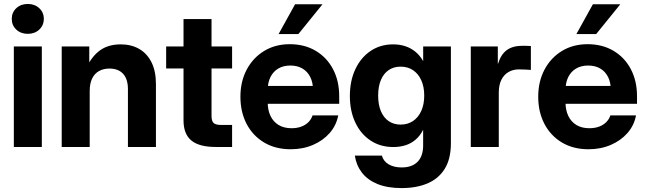

<svg xmlns="http://www.w3.org/2000/svg" viewBox="-20 -754 3314 985"><path d="M51 0V-515.6H194.6V0ZM122.5 -580.4Q87 -580.4 63.6 -602.2Q40.3 -624.1 40.3 -657.2Q40.3 -690.2 63.6 -712Q87 -733.7 122.5 -733.7Q158.1 -733.7 181.4 -712Q204.8 -690.2 204.8 -657.2Q204.8 -624.1 181.4 -602.2Q158.1 -580.4 122.5 -580.4Z M440.2 -286.5V0H296.6V-515.6H438V-381.4H413.5Q438.1 -449.9 483.4 -488.2Q528.7 -526.4 599 -526.4Q654.1 -526.4 694.7 -502.7Q735.3 -478.9 757.7 -433.5Q780 -388.1 780 -322.9V0H636.3V-296.5Q636.3 -348.4 611.6 -375.3Q586.9 -402.3 541.4 -402.3Q511.7 -402.3 488.9 -390Q466 -377.8 453.1 -352.2Q440.2 -326.6 440.2 -286.5Z M1170.7 -515.6V-402.7H832.4V-515.6ZM921.5 -656.2H1065.2V-159.3Q1065.2 -133.2 1075.8 -123.1Q1086.4 -112.9 1115.5 -112.9Q1127.8 -112.9 1144.7 -112.9Q1161.6 -112.9 1170.7 -112.9V0Q1157.8 0 1134.3 0Q1110.9 0 1087.1 0Q1001.7 0 961.6 -33.3Q921.5 -66.5 921.5 -136.8Z M1471.3 11.7Q1393.3 11.7 1335.2 -22.8Q1277.1 -57.4 1245.2 -118.3Q1213.4 -179.2 1213.4 -257.4Q1213.4 -336.2 1245.8 -397.1Q1278.2 -458 1335.3 -492.7Q1392.4 -527.3 1466.5 -527.3Q1542.3 -527.3 1599.5 -493.4Q1656.7 -459.5 1688.4 -399.3Q1720.2 -339 1720.2 -260.3V-221.5H1264.7V-313.3H1650.8L1585.9 -291.6Q1585.9 -330.6 1571.7 -358.9Q1557.5 -387.2 1531.5 -402.5Q1505.5 -417.8 1469.4 -417.8Q1433.8 -417.8 1407.8 -402.5Q1381.8 -387.2 1367.6 -358.9Q1353.4 -330.6 1353.4 -291.6V-228.8Q1353.4 -189 1367.8 -159.1Q1382.1 -129.1 1409.5 -112.6Q1436.9 -96.2 1475.6 -96.2Q1503.7 -96.2 1525.6 -104.4Q1547.5 -112.5 1562.3 -127.4Q1577 -142.2 1583.5 -161.9H1715.1Q1705.6 -110.8 1671.4 -71.7Q1637.2 -32.6 1585.5 -10.5Q1533.8 11.7 1471.3 11.7ZM1409.1 -579.1 1493.8 -732H1634.4L1510.6 -579.1Z M2040.8 210.9Q1967.7 210.9 1916.7 190.1Q1865.7 169.2 1836.7 131.7Q1807.7 94.1 1800.3 44.1H1939Q1947.1 73.3 1973.9 89.1Q2000.8 105 2040.8 105Q2093.7 105 2122.2 76.1Q2150.8 47.2 2150.8 -8.4V-87.4H2150.3Q2135.2 -57.3 2112.4 -37.8Q2089.6 -18.2 2060.8 -9Q2031.9 0.3 1998 0.3Q1930.8 0.3 1880.6 -33.3Q1830.3 -66.8 1802.6 -125.9Q1774.9 -185 1774.9 -261.5Q1774.9 -339.2 1803 -399Q1831.1 -458.8 1881.2 -492.6Q1931.4 -526.4 1996.9 -526.4Q2030.6 -526.4 2059.2 -517Q2087.7 -507.6 2111 -488.7Q2134.2 -469.7 2150.5 -441.1H2151V-515.6H2293.2V-20Q2293.2 61.7 2261.3 112.5Q2229.4 163.4 2172.5 187.2Q2115.6 210.9 2040.8 210.9ZM2035.2 -114.8Q2071.7 -114.8 2099 -133.2Q2126.2 -151.6 2141.3 -185.1Q2156.4 -218.7 2156.4 -263.6Q2156.4 -308.8 2141.3 -342.2Q2126.2 -375.6 2099 -393.9Q2071.7 -412.1 2035.2 -412.1Q2000.5 -412.1 1974.5 -394.8Q1948.6 -377.4 1934.3 -344.2Q1920 -311 1920 -263.6Q1920 -216.4 1934.3 -183.1Q1948.6 -149.8 1974.5 -132.3Q2000.5 -114.8 2035.2 -114.8Z M2395.2 0V-515.6H2533.9V-427.7H2535.3Q2549.5 -474.3 2579.7 -496.8Q2610 -519.2 2660.9 -519.2Q2673.8 -519.2 2684.3 -518.8Q2694.9 -518.3 2703.5 -517.9V-395.3Q2695.7 -396 2677.8 -397Q2660 -398 2641.6 -398Q2612.2 -398 2588.9 -384.6Q2565.5 -371.1 2552.2 -344.7Q2538.9 -318.3 2538.9 -279.4V0Z M2999.2 11.7Q2921.1 11.7 2863 -22.8Q2805 -57.4 2773.1 -118.3Q2741.2 -179.2 2741.2 -257.4Q2741.2 -336.2 2773.6 -397.1Q2806 -458 2863.1 -492.7Q2920.2 -527.3 2994.4 -527.3Q3070.1 -527.3 3127.3 -493.4Q3184.5 -459.5 3216.3 -399.3Q3248 -339 3248 -260.3V-221.5H2792.5V-313.3H3178.7L3113.7 -291.6Q3113.7 -330.6 3099.6 -358.9Q3085.4 -387.2 3059.4 -402.5Q3033.4 -417.8 2997.3 -417.8Q2961.7 -417.8 2935.6 -402.5Q2909.6 -387.2 2895.4 -358.9Q2881.2 -330.6 2881.2 -291.6V-228.8Q2881.2 -189 2895.6 -159.1Q2909.9 -129.1 2937.3 -112.6Q2964.7 -96.2 3003.4 -96.2Q3031.6 -96.2 3053.5 -104.4Q3075.4 -112.5 3090.1 -127.4Q3104.9 -142.2 3111.4 -161.9H3242.9Q3233.4 -110.8 3199.2 -71.7Q3165 -32.6 3113.3 -10.5Q3061.7 11.7 2999.2 11.7ZM2936.9 -579.1 3021.6 -732H3162.2L3038.4 -579.1Z"/></svg>

Font: Inter Khmer Looped
Style: Regular
Weight: 400
Designer: Rasmus Andersson, Sovichet Tep
Foundry: Anagata Design
Version: Version 1.000